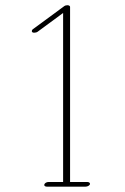

<svg xmlns="http://www.w3.org/2000/svg" viewBox="-20 -696 473 725"><path d="M319.8 -2C319.8 -5.9 315.4 -8.8 309.6 -8.8H244.6V-669.9C244.6 -673.8 239.7 -676.3 234.9 -676.3C231 -676.3 226.1 -675.3 222.7 -672.9L104.5 -585.9C101.6 -584 100.1 -581.1 100.1 -578.6C100.1 -569.8 116.2 -571.8 122.1 -576.2L218.3 -647V-8.8H163.1C156.2 -8.8 149.4 -4.9 147.5 0C145.5 4.9 149.9 8.8 156.7 8.8H303.2C310.1 8.8 319.8 4.4 319.8 -2Z"/></svg>

Font: WireWyrm
Style: Light
Weight: 200
Version: Version 001.000